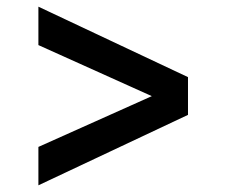

<svg xmlns="http://www.w3.org/2000/svg" viewBox="-20 -565 678 575"><path d="M497 -249 95 -430V-545L543 -334V-221L95 -10V-125L497 -305Z"/></svg>

Font: TikTok Sans 24pt SemiBold
Style: Regular
Weight: 600
Version: Version 4.000